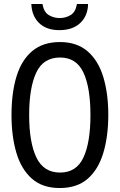

<svg xmlns="http://www.w3.org/2000/svg" viewBox="-20 -938 603 968"><path d="M281 10Q194 10 140.5 -37.5Q87 -85 62.5 -168Q38 -251 38 -358Q38 -471 63.5 -553.5Q89 -636 143 -681Q197 -726 282 -726Q368 -726 422 -679Q476 -632 501 -549Q526 -466 526 -359Q526 -251 501 -167.5Q476 -84 422.5 -37Q369 10 281 10ZM283 -68Q365 -68 400.5 -143.5Q436 -219 436 -358Q436 -497 400.5 -572.5Q365 -648 283 -648Q198 -648 162.5 -571.5Q127 -495 127 -358Q127 -220 163.5 -144Q200 -68 283 -68ZM279 -786Q214 -786 177 -822Q140 -858 138 -918H194Q201 -877 226 -862Q251 -847 281 -847Q311 -847 336 -862Q361 -877 368 -918H424Q423 -859 385 -822.5Q347 -786 279 -786Z"/></svg>

Font: Noto Sans Mono SemiCondensed
Style: Regular
Weight: 400
Width: 4
Designer: Monotype Design Team
Foundry: Monotype Imaging Inc.
Version: Version 2.014